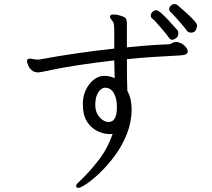

<svg xmlns="http://www.w3.org/2000/svg" viewBox="-20 -846 1040 941"><path d="M915 -686Q902 -686 894 -698Q889 -706 873.5 -724Q858 -742 841 -761Q824 -780 813 -790Q809 -794 809 -801Q809 -810 817 -818Q825 -826 835 -826Q844 -826 851 -820Q899 -779 918.5 -759Q938 -739 942 -731.5Q946 -724 946 -719Q946 -715 940.5 -700.5Q935 -686 915 -686ZM844 -660Q840 -657 834.5 -654Q829 -651 824 -651Q815 -651 808 -661Q800 -673 783.5 -692.5Q767 -712 751 -730.5Q735 -749 725 -756Q719 -761 719 -770Q719 -780 727.5 -788Q736 -796 746 -796Q754 -796 770 -782Q786 -768 803.5 -749Q821 -730 834.5 -715Q848 -700 850 -698Q854 -694 854 -683Q854 -676 851.5 -669.5Q849 -663 844 -660ZM849 -640Q870 -636 885 -621.5Q900 -607 900 -593Q900 -585 890.5 -580Q881 -575 857 -574Q798 -571 733.5 -567Q669 -563 602 -556Q602 -507 602.5 -464Q603 -421 604 -401Q616 -379 620.5 -356.5Q625 -334 625 -311Q625 -248 602 -190Q579 -132 543.5 -84Q508 -36 470.5 0Q433 36 403.5 55.5Q374 75 364 75Q358 75 355 71Q353 67 353 66Q353 59 361.5 51Q370 43 377 36Q417 -2 462 -59.5Q507 -117 532 -190Q528 -189 524.5 -189Q521 -189 516 -189Q488 -189 457.5 -203.5Q427 -218 406.5 -250Q386 -282 386 -336Q386 -375 401 -406Q416 -437 439 -455Q462 -473 487 -474H493Q518 -474 542 -463L540 -550Q452 -540 365.5 -527Q279 -514 202 -497Q195 -496 187 -494Q179 -492 169 -491Q146 -491 133.5 -503.5Q121 -516 116.5 -529.5Q112 -543 112 -545Q112 -555 121 -558Q123 -559 127 -559Q131 -559 135 -558Q139 -557 144 -556Q149 -555 155.5 -554.5Q162 -554 168 -554Q174 -554 177 -555Q262 -571 355.5 -584.5Q449 -598 540 -608V-681Q540 -714 538.5 -725.5Q537 -737 528 -747Q524 -754 521.5 -756.5Q519 -759 519 -763Q519 -765 519.5 -766Q520 -767 520 -768Q522 -775 537 -775Q543 -775 550.5 -774Q558 -773 567 -770Q590 -764 596 -756.5Q602 -749 602 -726V-614Q640 -618 675.5 -621Q711 -624 744 -626L807 -629Q817 -630 824.5 -635Q832 -640 843 -640ZM447 -327Q448 -293 469 -270.5Q490 -248 512 -248Q553 -248 553 -321Q553 -363 538 -389.5Q523 -416 495 -416H491Q485 -416 474.5 -408Q464 -400 455.5 -381.5Q447 -363 447 -330Z"/></svg>

Font: QiushuiShotai
Style: Regular
Weight: 600
Designer: Fontworks Inc.
Foundry: Fontworks Inc.
Version: Version 1.250